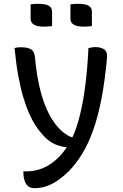

<svg xmlns="http://www.w3.org/2000/svg" viewBox="-20 -783 640 1003"><path d="M476 -537Q508 -537 525 -524.5Q542 -512 539 -482Q528 -358 509.5 -264Q491 -170 465.5 -99.5Q440 -29 408 22.5Q376 74 338 113Q310 140 281 160Q252 180 222 190Q192 200 161 200Q155 200 149.5 199Q144 198 139 196.5Q134 195 130 192Q126 189 122 185Q113 176 107.5 157.5Q102 139 102 115V112H121Q165 112 207 94Q249 76 286 39Q309 16 329 -14Q311 -15 295 -20Q267 -27 243 -43Q219 -59 197 -86Q180 -105 164 -130Q148 -155 132.5 -189.5Q117 -224 102.5 -272Q88 -320 76 -384Q64 -448 56 -532Q61 -533 65.5 -534Q70 -535 74 -535.5Q78 -536 82.5 -536Q87 -536 91 -536Q124 -536 142 -525.5Q160 -515 163 -482Q169 -414 180.5 -356.5Q192 -299 208.5 -252Q225 -205 247 -168Q269 -131 294.5 -106Q320 -81 351 -67H359Q365 -82 372 -98Q389 -143 403 -205Q417 -267 427 -347.5Q437 -428 442 -532Q448 -533 452.5 -534Q457 -535 461 -535.5Q465 -536 469 -536.5Q473 -537 476 -537ZM140 -760Q150 -762 162 -762.5Q174 -763 184 -763Q203 -763 218 -759.5Q233 -756 242.5 -747Q252 -738 252 -722V-647Q242 -645 230 -644.5Q218 -644 207 -644Q190 -644 174.5 -647.5Q159 -651 149.5 -660.5Q140 -670 140 -685ZM348 -760Q358 -762 370 -762.5Q382 -763 392 -763Q411 -763 426 -759.5Q441 -756 450.5 -747Q460 -738 460 -722V-647Q450 -645 438 -644.5Q426 -644 415 -644Q398 -644 382.5 -647.5Q367 -651 357.5 -660.5Q348 -670 348 -685Z"/></svg>

Font: Code D Ace
Style: Regular
Weight: 400
Version: Version 1.085; ttfautohint (v1.8.4.7-5d5b);Nerd Fonts 3.0.2